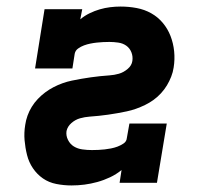

<svg xmlns="http://www.w3.org/2000/svg" viewBox="-20 -558 640 586"><path d="M198 8Q175 8 152 3.5Q129 -1 111 -13.5Q93 -26 80.5 -44.5Q68 -63 62.5 -85Q57 -107 55 -130Q53 -153 57 -177Q59 -191 64 -205Q69 -219 77 -232Q85 -245 95.5 -256Q106 -267 118 -276Q130 -285 143.5 -292Q157 -299 171 -304Q185 -309 199.5 -312Q214 -315 228.5 -317.5Q243 -320 257 -322Q271 -324 285.5 -325.5Q300 -327 314.5 -328Q329 -329 343 -333Q357 -337 369.5 -347.5Q382 -358 384 -372Q386 -386 381 -398.5Q376 -411 365.5 -418.5Q355 -426 341 -428Q327 -430 314 -430Q304 -430 294.5 -429.5Q285 -429 275.5 -428Q266 -427 256 -425Q246 -423 236.5 -419.5Q227 -416 218.5 -410Q210 -404 208 -394L201 -349H87L116 -530H231L225 -499Q238 -510 253.5 -517.5Q269 -525 284.5 -529.5Q300 -534 316 -536Q332 -538 348 -538Q373 -538 397 -533.5Q421 -529 441.5 -517.5Q462 -506 477 -488Q492 -470 500.5 -448Q509 -426 511.5 -401.5Q514 -377 510 -352Q508 -338 502.5 -324Q497 -310 489.5 -297.5Q482 -285 471.5 -273.5Q461 -262 448.5 -253Q436 -244 422.5 -237.5Q409 -231 395 -226Q381 -221 366.5 -218Q352 -215 338 -212.5Q324 -210 310 -208Q296 -206 281.5 -204.5Q267 -203 253 -202Q239 -201 224.5 -197Q210 -193 198 -182.5Q186 -172 183 -158Q181 -144 187.5 -131Q194 -118 205.5 -111Q217 -104 231.5 -102Q246 -100 261 -100Q271 -100 280.5 -100.5Q290 -101 299.5 -102Q309 -103 319 -105Q329 -107 338.5 -110.5Q348 -114 357 -120Q366 -126 367 -136L375 -181H489L459 0H345L351 -39Q335 -26 316 -17Q297 -8 277 -2.5Q257 3 237.5 5.5Q218 8 198 8Z"/></svg>

Font: Iosevka Slab XBdExObl
Style: Regular
Weight: 800
Width: 7
Italic angle: -9°
Monospace: yes
Designer: Belleve Invis
Foundry: Belleve Invis
Version: Version 11.1.0; ttfautohint (v1.8.3)